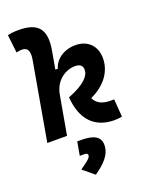

<svg xmlns="http://www.w3.org/2000/svg" viewBox="-186 -837 958 1229"><g transform="rotate(-20 293.0 -223.0)"><path d="M480.5 9.8C501.5 9.8 516.1 7.3 531.2 4.4L522 -116.7C515.6 -115.7 511.7 -115.7 502 -115.7C444.3 -115.7 405.8 -132.3 386.7 -173.8C487.3 -220.2 544.9 -297.4 544.9 -389.2C544.9 -472.7 490.2 -527.3 407.2 -527.3C330.1 -527.3 268.1 -485.8 250 -423.8H233.4L254.9 -545.4C279.3 -683.6 232.4 -742.7 97.7 -742.7C72.8 -742.7 47.9 -740.7 23.4 -734.9L37.6 -611.8C50.3 -615.7 63.5 -617.2 76.2 -617.2C113.3 -617.2 128.4 -590.8 117.7 -530.8L24.4 0H158.7L205.6 -264.6C223.1 -360.8 299.3 -401.9 358.4 -401.9C392.6 -401.9 409.7 -387.2 409.7 -358.9C409.7 -319.8 373 -272.9 254.9 -227.1C266.1 -74.2 343.8 9.8 480.5 9.8ZM247.1 296.9C311.5 252.4 363.8 203.1 363.8 135.7C363.8 81.1 322.3 55.7 234.9 55.7H208L191.4 148.4H223.1C238.3 148.4 245.6 153.3 245.6 163.6C245.6 183.6 211.4 205.1 170.9 233.9Z"/></g></svg>

Font: Cascadia Mono NF
Style: Bold Italic
Weight: 700
Italic angle: -10°
Monospace: yes
Designer: Aaron Bell
Foundry: Saja Typeworks
Version: Version 2404.023